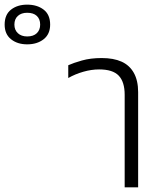

<svg xmlns="http://www.w3.org/2000/svg" viewBox="-274 -807 701 827"><path d="M263 0V-399Q263 -454 237.5 -481Q212 -508 153 -508Q120 -508 85 -498Q50 -488 20 -471V-526Q42 -536 79 -546.5Q116 -557 164 -557Q215 -557 249.5 -541.5Q284 -526 302.5 -493Q321 -460 321 -410V0ZM-157 -616Q-199 -616 -226.5 -638Q-254 -660 -254 -701Q-254 -744 -226.5 -765.5Q-199 -787 -157 -787Q-114 -787 -86 -765.5Q-58 -744 -58 -701Q-58 -660 -86 -638Q-114 -616 -157 -616ZM-157 -650Q-130 -650 -115.5 -664Q-101 -678 -101 -701Q-101 -725 -115.5 -738.5Q-130 -752 -157 -752Q-182 -752 -197 -738.5Q-212 -725 -212 -701Q-212 -678 -197 -664Q-182 -650 -157 -650Z"/></svg>

Font: Noto Sans Thai Light
Style: Regular
Weight: 300
Designer: Monotype Design Team
Foundry: Monotype Imaging Inc.
Version: Version 2.001